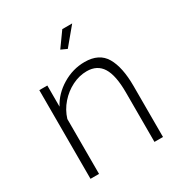

<svg xmlns="http://www.w3.org/2000/svg" viewBox="-171 -852 918 975"><g transform="rotate(-30 288.0 -365.0)"><path d="M503 0H453V-290Q453 -390 424 -436.5Q395 -483 334 -483Q290 -483 248 -462Q206 -441 174 -404.5Q142 -368 128 -322V0H78V-520H125V-396Q156 -455 217.5 -492Q279 -529 348 -529Q433 -529 468 -469Q503 -409 503 -299ZM308 -629 273 -645 334 -730H392Z"/></g></svg>

Font: Raleway Light
Style: Regular
Weight: 300
Designer: Matt McInerney, Pablo Impallari, Rodrigo Fuenzalida
Foundry: Matt McInerney, Pablo Impallari, Rodrigo Fuenzalida
Version: Version 4.026